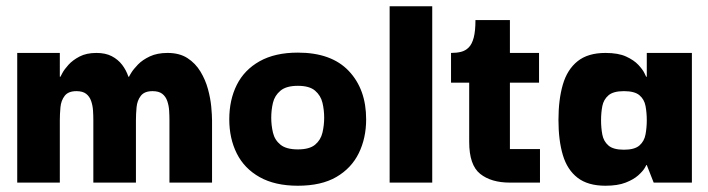

<svg xmlns="http://www.w3.org/2000/svg" viewBox="-20 -583 2259 613"><path d="M35 0V-414H171V-338H173Q173 -338 179 -349.5Q185 -361 198.5 -376Q212 -391 234 -402.5Q256 -414 288 -414Q317 -414 337 -403.5Q357 -393 370 -376Q383 -359 390 -338H392Q392 -339 399 -350.5Q406 -362 420.5 -377Q435 -392 458.5 -403Q482 -414 515 -414Q553 -414 578.5 -397.5Q604 -381 620 -354.5Q636 -328 644 -298.5Q652 -269 654.5 -242Q657 -215 657 -198V0H521V-199Q521 -214 520 -230Q519 -246 514 -260.5Q509 -275 498 -283.5Q487 -292 467 -292Q441 -292 429.5 -277Q418 -262 416 -240.5Q414 -219 414 -199V0H278V-199Q278 -214 277 -230Q276 -246 271 -260.5Q266 -275 255 -283.5Q244 -292 224 -292Q198 -292 186.5 -277Q175 -262 173 -240.5Q171 -219 171 -199V0Z M931 10Q858 10 809 -17.5Q760 -45 736 -93Q712 -141 712 -202Q712 -264 736 -312Q760 -360 809 -387.5Q858 -415 931 -415Q1038 -415 1093.5 -356.5Q1149 -298 1149 -202Q1149 -142 1125.5 -94Q1102 -46 1054 -18Q1006 10 931 10ZM931 -106Q968 -106 986 -121Q1004 -136 1009.5 -159.5Q1015 -183 1015 -207Q1015 -232 1009.5 -255Q1004 -278 986 -293.5Q968 -309 931 -309Q894 -309 875.5 -293.5Q857 -278 851.5 -255Q846 -232 846 -207Q846 -183 851.5 -159.5Q857 -136 875.5 -121Q894 -106 931 -106Z M1224 0V-563H1360V0Z M1608 0Q1548 0 1513 -28Q1478 -56 1478 -130V-332H1608V-107H1704V0ZM1420 -319V-414Q1438 -414 1452 -417.5Q1466 -421 1476.5 -431.5Q1487 -442 1492.5 -463Q1498 -484 1498 -519H1608V-414H1701V-319Z M1913 10Q1857 10 1824 -15.5Q1791 -41 1777 -88Q1763 -135 1763 -200Q1763 -265 1777 -313Q1791 -361 1824 -387.5Q1857 -414 1913 -414Q1954 -414 1979 -402.5Q2004 -391 2018 -376Q2032 -361 2037.5 -349.5Q2043 -338 2043 -338H2045V-414H2189V0H2067L2045 -56H2043Q2044 -56 2038 -46Q2032 -36 2017.5 -23Q2003 -10 1977.5 0Q1952 10 1913 10ZM1972 -105Q2006 -105 2021.5 -118.5Q2037 -132 2041 -154Q2045 -176 2045 -199Q2045 -223 2041 -244.5Q2037 -266 2021.5 -279Q2006 -292 1972 -292Q1938 -292 1922.5 -278.5Q1907 -265 1903 -244Q1899 -223 1899 -199Q1899 -175 1903 -153.5Q1907 -132 1922.5 -118.5Q1938 -105 1972 -105Z"/></svg>

Font: Darker Grotesque Light Black
Style: Regular
Weight: 900
Version: Version 1.000;gftools[0.9.28]